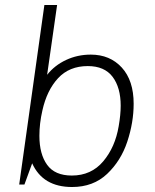

<svg xmlns="http://www.w3.org/2000/svg" viewBox="-20 -740 621 770"><path d="M516 -324Q516 -249 490.5 -172Q465 -95 409.5 -42.5Q354 10 269 10Q152 10 109 -85L78 0H57L158 -720H209L169 -440Q199 -478 245 -499.5Q291 -521 344 -521Q421 -521 468.5 -469Q516 -417 516 -324ZM150 -297Q138 -245 138 -195Q138 -122 169 -79Q200 -36 268 -36Q346 -36 394 -93Q442 -150 456 -234Q464 -280 464 -316Q464 -389 431.5 -432Q399 -475 332 -475Q258 -475 213 -426.5Q168 -378 150 -297Z"/></svg>

Font: Chivo Thin Italic
Style: Regular
Weight: 100
Italic angle: -8.05°
Designer: Hector Gatti
Foundry: Omnibus-Type
Version: Version 1.007